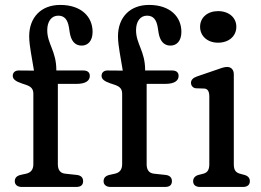

<svg xmlns="http://www.w3.org/2000/svg" viewBox="-20 -740 1032 760"><path d="M281.5 0C300 0 309 -7.5 309 -23C309 -36 301.5 -45.5 284.5 -47.5L238 -52.5C218.5 -54.5 209 -67.5 209 -89.5V-408H283C320.5 -408 335.5 -421.5 335.5 -439.5C335.5 -454 326 -461 309.5 -461H203V-462.5C203 -538 167 -566 167 -620.5C167 -655.5 184 -678 210.5 -678C235.5 -678 248 -662 253 -631L256 -611.5C261 -580 275.5 -559.5 303 -559.5C328.5 -559.5 346.5 -578.5 346.5 -614C346.5 -673.5 302 -720.5 218.5 -720.5C141.5 -720.5 95.5 -670 95.5 -596C95.5 -575 99.5 -550 102.5 -531L114.5 -460.5L53.5 -461C39 -461 30.5 -452 30.5 -440C30.5 -426.5 42 -418 65.5 -410L82 -404.5C104.5 -397 112 -387 112 -368.5V-90C112 -68 101.5 -56.5 83.5 -52.5L63 -48C47 -44.5 38.5 -36.5 38.5 -22.5C38.5 -8.5 49.5 0 66 0ZM633 0C651.5 0 660.5 -7.5 660.5 -23C660.5 -36 653 -45.5 636 -47.5L589.5 -52.5C570 -54.5 560.5 -67.5 560.5 -89.5V-408H634.5C672 -408 687 -421.5 687 -439.5C687 -454 677.5 -461 661 -461H554.5V-462.5C554.5 -538 518.5 -566 518.5 -620.5C518.5 -655.5 535.5 -678 562 -678C587 -678 599.5 -662 604.5 -631L607.5 -611.5C612.5 -580 627 -559.5 654.5 -559.5C680 -559.5 698 -578.5 698 -614C698 -673.5 653.5 -720.5 570 -720.5C493 -720.5 447 -670 447 -596C447 -575 451 -550 454 -531L466 -460.5L405 -461C390.5 -461 382 -452 382 -440C382 -426.5 393.5 -418 417 -410L433.5 -404.5C456 -397 463.5 -387 463.5 -368.5V-90C463.5 -68 453 -56.5 435 -52.5L414.5 -48C398.5 -44.5 390 -36.5 390 -22.5C390 -8.5 401 0 417.5 0ZM843 -571C886 -571 915.5 -597 915.5 -634C915.5 -670.5 886 -696 843 -696C801.5 -696 772 -670.5 772 -634C772 -597 801.5 -571 843 -571ZM905.5 -446C905.5 -463.5 895.5 -475 879 -475C866 -475 851.5 -469 833 -462.5L760 -437.5C744 -432 736 -423.5 736 -412C736 -401 744 -391 756.5 -390.5L788 -389.5C801.5 -389 808.5 -379 808.5 -358.5V-89.5C808.5 -66.5 800 -56.5 785 -52.5L765.5 -47.5C752.5 -44 744.5 -35 744.5 -23C744.5 -8 754.5 0 772 0H941.5C959 0 969 -8 969 -23C969 -35 962 -43.5 948 -47.5L929.5 -52.5C913.5 -57 905.5 -66.5 905.5 -89.5Z"/></svg>

Font: dr Title
Style: Regular
Weight: 400
Version: Version 1.000;hotconv 1.0.109;makeotfexe 2.5.65596